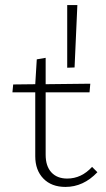

<svg xmlns="http://www.w3.org/2000/svg" viewBox="-20 -730 418 757"><path d="M285 -710 274 -464 245 -463V-710ZM343 -72 364 -51Q309 7 238 7Q183 7 151 -26Q119 -59 119 -114V-366H29L32 -397L119 -398L125 -496L160 -502V-398L336 -400L333 -366H160V-120Q160 -75 182.5 -50.5Q205 -26 245 -26Q301 -26 343 -72Z"/></svg>

Font: EauTestText Light
Style: Regular
Weight: 300
Designer: Christian Thalmann (Catharsis Fonts)
Version: Version 0.001;PS 000.001;hotconv 1.0.88;makeotf.lib2.5.64775